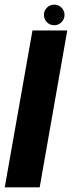

<svg xmlns="http://www.w3.org/2000/svg" viewBox="-36 -806 309 826"><path d="M-15.6 0H134.7L253.4 -675H103.7ZM197.1 -697.4Q215.7 -697.4 228.7 -710.7Q241.6 -724.1 241.6 -742Q241.6 -760.1 228.6 -773.1Q215.6 -786 197.6 -786Q179 -786 166 -773.1Q153 -760.1 153 -742Q153 -723.4 165.8 -710.4Q178.7 -697.4 197.1 -697.4Z"/></svg>

Font: Anybody Thin Condensed
Style: Italic
Weight: 100
Width: 3
Italic angle: -10°
Version: Version 1.113;gftools[0.9.25]